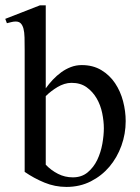

<svg xmlns="http://www.w3.org/2000/svg" viewBox="-24 -700 534 734"><path d="M456.5 -236.8Q456.5 -188.5 440.2 -143.1Q423.8 -97.7 394.3 -62.7Q364.7 -27.8 323 -6.6Q281.2 14.6 230 14.6Q186 14.6 145.8 -2Q105.5 -18.6 70.3 -43V-507.8Q70.3 -535.6 69.8 -556.4Q69.3 -577.1 65.7 -590.6Q62 -604 55.2 -610.8Q48.3 -617.7 36.1 -617.7Q27.3 -617.7 19.3 -615.5Q11.2 -613.3 2.4 -611.3L-3.9 -627.9L128.9 -679.7H150.9V-362.3Q163.1 -379.4 178 -395.3Q192.9 -411.1 210 -423.6Q227.1 -436 246.8 -443.6Q266.6 -451.2 288.6 -451.2Q331.5 -451.2 363.5 -431.9Q395.5 -412.6 416 -381.8Q436.5 -351.1 446.5 -313Q456.5 -274.9 456.5 -236.8ZM373 -209.5Q373 -236.8 366.7 -267.6Q360.4 -298.3 345.5 -324Q330.6 -349.6 307.1 -366.5Q283.7 -383.3 249.5 -383.3Q235.4 -383.3 221.7 -378.9Q208 -374.5 195.8 -367.2Q183.6 -359.9 172.1 -351.1Q160.6 -342.3 150.9 -332.5V-70.3Q171.4 -48.8 197.8 -35.4Q224.1 -22 254.4 -22Q288.1 -22 311 -41Q334 -60.1 347.7 -88.6Q361.3 -117.2 367.2 -149.9Q373 -182.6 373 -209.5Z"/></svg>

Font: Kitab
Style: Regular
Weight: 400
Designer: SIL International
Foundry: Khaled Hosny
Version: Version 1.000